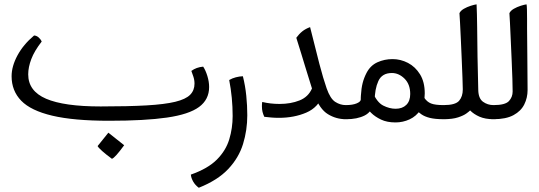

<svg xmlns="http://www.w3.org/2000/svg" viewBox="-20 -552 2519 897"><path d="M489.7 12.2Q324.7 12.2 224.4 -11.5Q124 -35.2 79.1 -81.5Q34.2 -127.9 34.2 -195.8Q34.2 -242.2 61.5 -293Q88.9 -343.8 139.2 -386.2Q150.4 -385.7 160.2 -377.4Q169.9 -369.1 174.8 -357.9Q140.6 -314 126.2 -275.9Q111.8 -237.8 111.8 -204.6Q111.8 -126.5 195.6 -90.6Q279.3 -54.7 450.2 -54.7Q579.6 -54.7 664.6 -59.6Q749.5 -64.5 798.6 -76.4Q847.7 -88.4 868.2 -109.1Q888.7 -129.9 888.7 -161.1Q888.7 -178.7 883.3 -194.3Q877.9 -210 874 -220.7Q897 -237.8 929.2 -240.7Q940.4 -224.1 948.7 -197.3Q957 -170.4 957 -145.5Q957 -86.9 909.9 -52.2Q862.8 -17.6 760 -2.7Q657.2 12.2 489.7 12.2ZM502.9 189.9Q475.6 169.9 457.5 153.8Q439.5 137.7 436 130.4L486.3 67.9L560.1 126.5Q517.1 185.5 502.9 189.9Z M908.7 325.2Q891.6 312.5 882.3 295.9Q873 279.3 871.6 263.7Q951.2 235.8 993.2 193.6Q1035.2 151.4 1051 99.1Q1066.9 46.9 1066.9 -9.8Q1066.9 -95.7 1050.8 -178.2Q1064.9 -186.5 1081.8 -190.9Q1098.6 -195.3 1114.7 -195.8Q1126 -150.9 1130.6 -104.7Q1135.3 -58.6 1135.3 -13.2Q1135.3 56.2 1115.5 120.6Q1095.7 185.1 1046.4 237.5Q997.1 290 908.7 325.2Z M1595.2 4.9Q1550.3 4.9 1512 -18.6Q1473.6 -42 1449.2 -107.4L1488.8 -109.4Q1467.8 -50.3 1410.9 -25.9Q1354 -1.5 1282.7 -1.5Q1265.1 -1.5 1248 -2.9Q1231 -4.4 1214.8 -6.3Q1209.5 -17.6 1206.5 -29.3Q1203.6 -41 1203.6 -56.2Q1203.6 -66.4 1205.1 -75.7Q1243.2 -66.4 1286.1 -66.4Q1338.4 -66.4 1379.4 -82.8Q1420.4 -99.1 1437.5 -138.7Q1427.7 -170.4 1419.9 -195.3Q1412.1 -220.2 1404.5 -245.1Q1397 -270 1387.5 -301Q1377.9 -332 1364.3 -375.5Q1377 -393.1 1392.1 -405.3Q1407.2 -417.5 1428.7 -425.3Q1453.6 -324.2 1471.9 -254.4Q1490.2 -184.6 1505.9 -139.6Q1522.9 -90.8 1546.4 -75.9Q1569.8 -61 1595.2 -61H1605V4.9Z M1827.6 20Q1788.1 20 1760 6.6Q1731.9 -6.8 1713.6 -25.1Q1695.3 -43.5 1684.6 -58.1L1718.8 -125.5Q1740.7 -73.7 1770.3 -58.8Q1799.8 -43.9 1828.1 -43.9Q1859.9 -43.9 1878.2 -62Q1896.5 -80.1 1896.5 -112.8Q1896.5 -158.2 1869.9 -184.6Q1843.3 -210.9 1811 -210.9Q1764.6 -210.9 1747.6 -173.3Q1730.5 -135.7 1730.5 -80.6Q1719.7 -30.8 1684.1 -12.7Q1648.4 5.4 1596.2 4.9Q1594.2 4.9 1591.1 4.9Q1587.9 4.9 1585.4 4.9V-61Q1587.9 -61 1590.1 -61Q1592.3 -61 1595.2 -61Q1627.4 -61 1646.5 -69.1Q1665.5 -77.1 1665.5 -87.4Q1665.5 -91.3 1665.5 -95Q1665.5 -98.6 1666 -105Q1668 -139.6 1674.3 -164.3Q1680.7 -189 1692.4 -211.4Q1710.4 -246.1 1743.2 -261Q1775.9 -275.9 1814 -275.9Q1851.6 -275.9 1886 -258.1Q1920.4 -240.2 1942.4 -204.6Q1964.4 -168.9 1964.4 -115.7Q1964.4 -68.8 1944.6 -38.8Q1924.8 -8.8 1893.6 5.6Q1862.3 20 1827.6 20ZM2052.7 4.9Q2012.7 4.9 1988.3 -1.2Q1963.9 -7.3 1948.5 -18.1Q1933.1 -28.8 1918.9 -43.5L1961.9 -95.7Q1974.6 -76.2 1993.7 -68.6Q2012.7 -61 2052.7 -61H2062.5V4.9Z M2043 4.9V-61H2052.7Q2107.4 -61 2124.8 -81.1Q2142.1 -101.1 2142.1 -134.3Q2142.1 -150.9 2140.6 -188.5Q2139.2 -226.1 2137.2 -273.2Q2135.3 -320.3 2133.1 -366.2Q2130.9 -412.1 2129.2 -446.3Q2127.4 -480.5 2126.5 -490.7Q2132.3 -502.4 2147.2 -511Q2162.1 -519.5 2179 -524.9Q2195.8 -530.3 2206.5 -531.7Q2208.5 -490.2 2209.2 -426.8Q2210 -363.3 2210.9 -287.4Q2211.9 -211.4 2214.4 -131.3Q2215.3 -91.8 2236.8 -76.4Q2258.3 -61 2285.6 -61H2295.4V4.9H2285.6Q2247.1 4.9 2220.2 -6.8Q2193.4 -18.6 2176.3 -36.1Q2172.9 -32.2 2159.4 -22.2Q2146 -12.2 2120.1 -3.7Q2094.2 4.9 2052.7 4.9Z M2275.9 4.9V-61H2285.6Q2340.3 -61 2357.7 -79.8Q2375 -98.6 2375 -124.5Q2375 -144 2373.8 -183.6Q2372.6 -223.1 2370.4 -271Q2368.2 -318.8 2366.2 -365.2Q2364.3 -411.6 2362.5 -445.8Q2360.8 -480 2359.9 -490.7Q2365.7 -502.4 2380.6 -511Q2395.5 -519.5 2412.4 -524.9Q2429.2 -530.3 2439.9 -531.7Q2441.4 -525.9 2441.9 -506.6Q2442.4 -487.3 2442.4 -463.4Q2442.4 -439.5 2442.4 -419.4Q2442.4 -358.9 2443.6 -289.6Q2444.8 -220.2 2444.8 -131.3Q2444.8 -95.2 2429.4 -64.2Q2414.1 -33.2 2379.2 -14.2Q2344.2 4.9 2285.6 4.9Z"/></svg>

Font: Harmattan
Style: Regular
Weight: 400
Designer: George W. Nuss III and SIL International
Foundry: SIL International
Version: Version 4.000